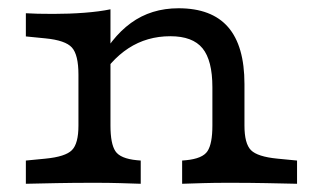

<svg xmlns="http://www.w3.org/2000/svg" viewBox="-20 -447 785 467"><path d="M209.8 -2.4Q157.2 -2.4 118.5 -1.6Q79.8 -0.8 42.9 0V-56.5L90.3 -61.1Q139.1 -65.8 154.9 -81.8Q170.8 -97.7 170.8 -141.5V-206.7H248.7V-141.5Q248.7 -97.5 260.6 -79.4Q272.5 -61.2 313 -57.3L322.3 -56.5V0Q297.8 -0.8 271.5 -1.6Q245.3 -2.4 209.8 -2.4ZM170.8 -206.7V-265.3Q170.8 -313.8 154.9 -331.4Q139.1 -349 90.3 -353.7L42.9 -358.4V-414.8Q54.7 -414 71.6 -413.6Q88.5 -413.2 109.6 -413.2Q148.8 -413.2 185.4 -416Q222 -418.8 248.7 -424.4V-414.8V-206.7ZM496.6 -206.7V-234.8Q496.6 -300.1 472.6 -329.5Q448.6 -358.9 394.3 -358.9Q337.4 -358.9 292.4 -329.6Q247.3 -300.2 214.8 -242.9L215.1 -286Q249.3 -355.3 298.5 -391.1Q347.7 -426.9 414.2 -426.9Q495 -426.9 534.8 -381.1Q574.6 -335.3 574.6 -242.6V-206.7ZM535.6 -2.4Q500.8 -2.4 474.2 -1.6Q447.6 -0.8 423 0V-56.5L432.3 -57.3Q472.9 -61.2 484.7 -79.4Q496.6 -97.5 496.6 -141.5V-206.7H574.6V-141.5Q574.6 -97.7 590.4 -81.8Q606.3 -65.8 655 -61.1L702.5 -56.5V0Q665.6 -0.8 626.9 -1.6Q588.1 -2.4 535.6 -2.4Z"/></svg>

Font: Playfair 5pt SemiExpanded Light
Style: Regular
Weight: 300
Width: 6
Designer: Claus Eggers Sørensen
Foundry: Claus Eggers Sørensen
Version: Version 2.203